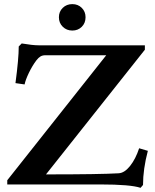

<svg xmlns="http://www.w3.org/2000/svg" viewBox="-20 -879 739 915"><path d="M324.7 -733.4Q297.4 -733.4 279.1 -751.5Q260.7 -769.5 260.7 -796.9Q260.7 -823.7 279.1 -841.6Q297.4 -859.4 324.7 -859.4Q351.6 -859.4 369.6 -841.6Q387.7 -823.7 387.7 -796.9Q387.7 -769 369.6 -751.2Q351.6 -733.4 324.7 -733.4ZM649.9 16.1Q601.6 0 459 0H14.6V-20L486.3 -615.7H196.3Q182.6 -615.7 173.1 -610.1Q163.6 -604.5 153.3 -591.3Q133.8 -565.4 117.7 -532Q101.6 -498.5 97.2 -476.6L53.7 -482.9Q69.3 -599.1 69.3 -657.7L83.5 -671.9Q135.3 -663.1 164.1 -663.1H670.4V-642.1L199.2 -47.9Q457.5 -47.9 545.4 -53.2Q573.2 -54.7 599.9 -88.1Q626.5 -121.6 643.1 -172.4L684.6 -160.2Q661.6 -73.2 661.6 2.4Z"/></svg>

Font: Elstob 6pt SemiBold
Style: Regular
Weight: 600
Designer: Peter S. Baker
Version: Version 1.015